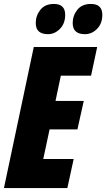

<svg xmlns="http://www.w3.org/2000/svg" viewBox="-25 -952 538 972"><path d="M-5 0 146 -714H467L436 -569H283L256 -441H399L367 -297H226L194 -147H348L316 0ZM218 -779Q252 -779 278.5 -806Q305 -833 305 -877Q305 -932 248 -932Q203 -932 179.5 -902.5Q156 -873 156 -835Q156 -779 218 -779ZM405 -779Q440 -779 466.5 -806Q493 -833 493 -877Q493 -932 435 -932Q390 -932 366.5 -902.5Q343 -873 343 -835Q343 -779 405 -779Z"/></svg>

Font: Noto Sans Display Condensed Black
Style: Italic
Weight: 900
Width: 3
Italic angle: -192°
Designer: Monotype Design Team
Foundry: Monotype Imaging Inc.
Version: Version 1.900